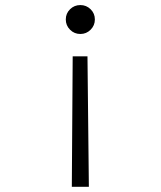

<svg xmlns="http://www.w3.org/2000/svg" viewBox="-20 -547 626 748"><path d="M259.8 180.7 263.2 -327.6H320.8L326.2 180.7ZM293 -527.3Q316.4 -527.3 333 -511Q349.6 -494.6 349.6 -471.2Q349.6 -447.8 333 -431.2Q316.4 -414.6 293 -414.6Q269.5 -414.6 252.9 -431.2Q236.3 -447.8 236.3 -471.2Q236.3 -494.6 252.9 -511Q269.5 -527.3 293 -527.3Z"/></svg>

Font: CaskaydiaCove NFP Light
Style: Regular
Weight: 300
Designer: Aaron Bell
Foundry: Saja Typeworks
Version: Version 2111.001; VTT 6.35;Nerd Fonts 3.1.1